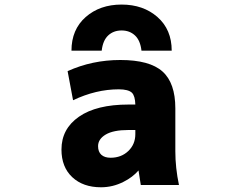

<svg xmlns="http://www.w3.org/2000/svg" viewBox="-20 -793 1040 825"><path d="M401.4 -165Q401.4 -140.6 415.5 -127.9Q429.7 -115.2 455.1 -115.2Q501 -115.2 531.2 -144Q561.5 -172.9 561.5 -216.8V-234.4H532.2Q466.8 -234.4 434.1 -214.8Q401.4 -195.3 401.4 -165ZM497.1 -535.2Q623 -535.2 678.2 -485.8Q733.4 -436.5 733.4 -327.1V-142.6Q733.4 -72.3 749 2H585Q578.1 -38.1 575.2 -60.5Q549.8 -31.2 510.7 -11.7Q464.8 11.7 414.1 11.7Q336.9 11.7 290.5 -31.7Q244.1 -75.2 244.1 -150.4Q244.1 -239.3 319.3 -291.5Q394.5 -343.8 532.2 -343.8H561.5Q560.5 -380.9 546.9 -394.5Q531.2 -409.2 490.2 -409.2Q392.6 -409.2 293.9 -362.3L270.5 -487.3Q376 -535.2 497.1 -535.2ZM717.8 -575.2H587.9Q583 -619.1 560.1 -640.6Q537.1 -662.1 502.4 -662.1Q467.8 -662.1 444.8 -640.6Q421.9 -619.1 417 -575.2H287.1Q287.1 -666 348.1 -719.7Q409.2 -773.4 502.4 -773.4Q595.7 -773.4 656.7 -719.7Q717.8 -666 717.8 -575.2Z"/></svg>

Font: Gen Shin Gothic Monospace Heavy
Style: Bold
Weight: 800
Designer: [Source Han Sans]
Ryoko NISHIZUKA  (kana & ideographs); Paul D. Hunt (Latin, Greek & Cyrillic); Wenlong ZHANG  (bopomofo
Version: Version 1.002.20150607